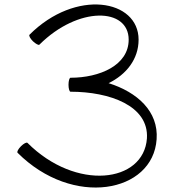

<svg xmlns="http://www.w3.org/2000/svg" viewBox="-20 -816 756 852"><path d="M293 -409C466 -409 641 -347 632 -202C618 -4 317 33 102 -182C98 -186 85 -179 73 -167C61 -155 54 -142 58 -138C303 107 659 40 675 -198C684 -322 589 -407 462 -447C540 -485 595 -553 595 -640C595 -819 316 -867 111 -662C107 -658 114 -645 126 -633C139 -621 152 -614 155 -618C328 -790 551 -782 551 -640C551 -526 422 -471 293 -471C288 -471 284 -457 284 -440C284 -423 288 -409 293 -409Z"/></svg>

Font: Nupuram ExtraLight
Style: Regular
Weight: 200
Designer: Santhosh Thottingal (santhosh.thottingal@gmail.com)
Foundry: SMC
Version: Version 1.000